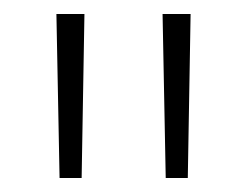

<svg xmlns="http://www.w3.org/2000/svg" viewBox="-20 -684 352 274"><path d="M96.5 -430H65L60.5 -664H100.5ZM248 -430H216.5L212 -664H252Z"/></svg>

Font: Anek Telugu ExtraLight
Style: Regular
Weight: 250
Version: Version 1.003